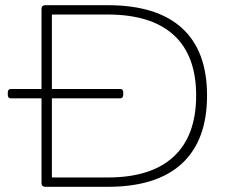

<svg xmlns="http://www.w3.org/2000/svg" viewBox="-20 -720 874 740"><path d="M156 0Q140 0 140 -14V-341H22Q10 -341 10 -355V-363Q10 -377 22 -377H140V-686Q140 -700 156 -700H395Q584 -700 681 -612Q778 -524 778 -352Q778 -179 681 -89.5Q584 0 395 0ZM180 -36H395Q563 -36 649.5 -116.5Q736 -197 736 -352Q736 -506 649.5 -585Q563 -664 395 -664H180V-377H443Q455 -377 455 -363V-355Q455 -341 443 -341H180Z"/></svg>

Font: Asap Expanded Thin
Style: Regular
Weight: 100
Width: 7
Designer: Pablo Cosgaya
Foundry: Omnibus-Type
Version: Version 3.001; ttfautohint (v1.8.4.7-5d5b)